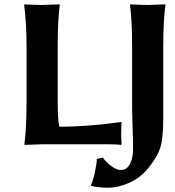

<svg xmlns="http://www.w3.org/2000/svg" viewBox="-20 -668 808 889"><path d="M247.1 -210V-444.8C247.1 -534 250.3 -600.7 256.8 -645L255.9 -647.9L172.9 -645C150.1 -645 123.9 -646 94.2 -647.9L91.8 -645C99.3 -590.3 103 -523.6 103 -444.8V-200.2C103 -114.3 99.6 -47.5 92.8 0L94.2 2.9L176.8 0H481C504.7 0 524.7 1 541 2.9L543 0C541.7 -18.9 541 -32.9 541 -42C541 -69.7 541.7 -88.7 543 -99.1L541 -103L499 -97.7C471.4 -93.8 433.7 -90 386 -86.4C338.3 -82.8 294.6 -81.1 254.9 -81.1C249.7 -99.3 247.1 -142.3 247.1 -210ZM591.8 -154.8C591.8 -143.4 592.5 -117.2 594 -76.2C595.5 -35.2 596.2 -1.8 596.2 23.9C596.2 49 591.5 71.1 582 90.3C572.6 109.5 558.3 119.1 539.1 119.1C525.7 119.1 510.3 112.5 492.9 99.1C475.5 85.8 463.5 73.4 457 62L428.2 67.9C428.2 82.5 425 104 418.7 132.3C412.4 160.6 406.4 179.5 400.9 189L401.9 191.9C405.4 194.2 416.1 196.3 433.8 198.2C451.6 200.2 466 201.2 477.1 201.2C510.9 201.2 544.9 193.5 579.1 178.2C613.3 162.9 642.6 140.1 667 109.9C695.6 74.4 714.3 42.2 722.9 13.2C731.5 -15.8 735.8 -59.2 735.8 -117.2V-444.8C735.8 -531.7 739.3 -598.5 746.1 -645L745.1 -647.9L666 -645C643.2 -645 615.9 -646 584 -647.9L582 -645C588.5 -597.5 591.8 -530.8 591.8 -444.8Z"/></svg>

Font: Linux Biolinum G
Style: Bold
Weight: 700
Designer: Philipp H. Poll
Foundry: Philipp H. Poll
Version: Version 1.1.0